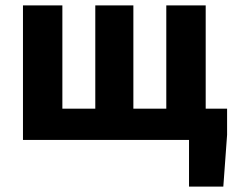

<svg xmlns="http://www.w3.org/2000/svg" viewBox="-20 -516 870 708"><path d="M677 172V0H646.1V-115.3H817.4V-18.6L803.5 172ZM64.7 0V-496.1H210V-115.3H331.4V-496.1H471.8V-115.3H593.2V-496.1H738.5V0Z"/></svg>

Font: Source Sans 3 VF
Style: Regular
Weight: 200
Designer: Paul D. Hunt
Foundry: Adobe
Version: Version 3.046;hotconv 1.0.118;makeotfexe 2.5.65603